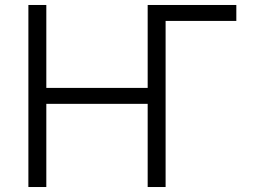

<svg xmlns="http://www.w3.org/2000/svg" viewBox="-20 -749 1019 771"><path d="M645 -665V2H573V-332H166V2H94V-729H166V-396H573V-729H929V-665Z"/></svg>

Font: Sinter Normal
Style: Regular
Weight: 350
Foundry: Adobe & rsms
Version: Version 1.000